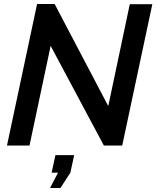

<svg xmlns="http://www.w3.org/2000/svg" viewBox="-20 -730 784 963"><path d="M166 -710H254L523 -198L631 -709H744L593 0H501L234 -500L128 0H15ZM231 213 271 136H239L258 48H352L333 136L283 213Z"/></svg>

Font: Raleway Thin SemiBold
Style: Italic
Weight: 600
Italic angle: -12°
Version: Version 4.026